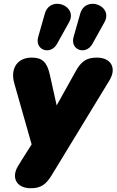

<svg xmlns="http://www.w3.org/2000/svg" viewBox="-20 -810 619 1020"><path d="M144 190C198 190 226 169 257 117C260 111 264 106 267 100L277 84L562 -384C600 -447 572 -504 494 -504C440 -504 411 -484 382 -431L281 -250L245 -412C230 -481 204 -504 148 -504C74 -504 33 -448 56 -367L148 -43L93 44L86 56L77 70C38 132 66 190 144 190ZM471 -577 535 -692C584 -780 434 -837 406 -737L371 -614C351 -543 437 -515 471 -577ZM283 -577 347 -692C396 -780 246 -837 218 -737L183 -614C163 -543 249 -515 283 -577Z"/></svg>

Font: SN Pro Black
Style: Italic
Weight: 900
Italic angle: -9°
Designer: Tobias Whetton
Foundry: Supernotes
Version: Version 1.001;Glyphs 3.2 (3249)